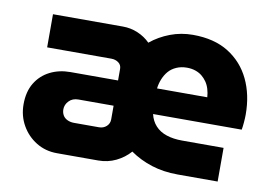

<svg xmlns="http://www.w3.org/2000/svg" viewBox="-62 -622 1020 719"><g transform="rotate(10 448.0 -262.5)"><path d="M193 0Q149 0 114 -21.5Q79 -43 58.5 -79Q38 -115 38 -159Q38 -207 58 -240Q78 -273 112.5 -290.5Q147 -308 190 -308H371V-352Q371 -367 359.5 -375.5Q348 -384 332 -384H88V-510H354Q384 -510 411 -498.5Q438 -487 458 -467Q491 -494 532 -509.5Q573 -525 618 -525Q699 -525 753.5 -491Q808 -457 836 -398.5Q864 -340 864 -265Q864 -252 862.5 -234.5Q861 -217 859 -207H522Q528 -181 544.5 -163Q561 -145 587 -136.5Q613 -128 646 -128H804V0H652Q598 0 552.5 -14.5Q507 -29 470 -55Q448 -30 417 -15Q386 0 350 0ZM236 -123H331Q348 -123 359.5 -133.5Q371 -144 371 -160V-212H237Q215 -212 201.5 -198Q188 -184 188 -166Q188 -154 193.5 -144Q199 -134 210.5 -128.5Q222 -123 236 -123ZM520 -304H711Q710 -320 705.5 -335Q701 -350 693 -361.5Q685 -373 674.5 -381.5Q664 -390 649.5 -395Q635 -400 617 -400Q595 -400 577 -392Q559 -384 547.5 -370.5Q536 -357 529 -339.5Q522 -322 520 -304Z"/></g></svg>

Font: MuseoModerno SemiBold
Style: Bold
Weight: 700
Version: Version 1.001